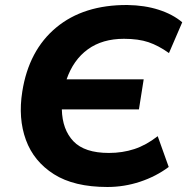

<svg xmlns="http://www.w3.org/2000/svg" viewBox="-20 -736 748 767"><path d="M409 11Q276 11 195.5 -40Q115 -91 83.5 -177Q52 -263 69 -370Q95 -535 204.5 -626Q314 -717 489 -716Q558 -715 614 -697Q670 -679 708 -647L655 -524Q613 -554 573 -567.5Q533 -581 475 -581Q389 -581 331 -539Q273 -497 246 -419H554L535 -299H227Q229 -218 273.5 -171.5Q318 -125 415 -125Q469 -125 516.5 -140.5Q564 -156 610 -192L654 -69Q603 -31 539.5 -10Q476 11 409 11Z"/></svg>

Font: Winston
Style: Bold Italic
Weight: 700
Italic angle: -9°
Designer: Original fonts by Vernon Adams / Changes by Cristiano Sobral
Foundry: Original fonts by Vernon Adams / Changes by Cristiano Sobral
Version: Version 2.503;July 17, 2020;FontCreator 13.0.0.2655 64-bit